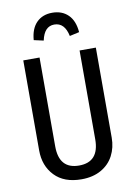

<svg xmlns="http://www.w3.org/2000/svg" viewBox="-100 -983 738 1058"><g transform="rotate(-10 269.0 -454.0)"><path d="M472 -185Q472 -130 448.5 -85Q425 -40 379 -14Q333 12 269 12Q172 12 119 -43.5Q66 -99 66 -185V-689H157V-192Q157 -65 269 -65Q381 -65 381 -192V-689H472ZM396 -789 342 -777Q326 -854 268 -854Q212 -854 196 -777L142 -789Q147 -853 180.5 -886.5Q214 -920 268 -920Q323 -920 357 -886.5Q391 -853 396 -789Z"/></g></svg>

Font: Fira Sans Compressed
Style: Regular
Weight: 400
Width: 1
Designer: bBox Type GmbH & Carrois Corporate GbR & Edenspiekermann AG
Foundry: bBox Type GmbH & Carrois Corporate GbR & Edenspiekermann AG
Version: Version 4.301